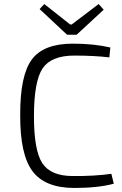

<svg xmlns="http://www.w3.org/2000/svg" viewBox="-20 -918 603 950"><path d="M359 -746H312L176 -873L199 -898L327 -797H335L468 -898L493 -870ZM543 -9Q465 12 348 12Q202 12 140 -72Q79 -155 80 -348Q79 -544 137 -623Q195 -702 340 -702Q444 -702 526 -683L521 -634Q446 -643 348 -643Q234 -643 191 -580Q148 -516 148 -342Q148 -175 189 -111Q231 -47 340 -47Q447 -46 531 -58Z"/></svg>

Font: Taylor Sans Light
Style: Regular
Weight: 300
Italic angle: -8°
Designer: Natanael Gama
Version: Version 1.001 September 8, 2015